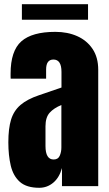

<svg xmlns="http://www.w3.org/2000/svg" viewBox="-20 -893 523 921"><path d="M168.5 7.8Q107.4 7.8 75.4 -20.5Q43.5 -48.8 31.7 -98.1Q20 -147.5 20 -210Q20 -276.9 33.2 -319.6Q46.4 -362.3 78.4 -389.6Q110.4 -417 166.5 -436L274.9 -473.1V-548.3Q274.9 -607.4 236.3 -607.4Q201.2 -607.4 201.2 -559.6V-515.6H31.2Q30.8 -519.5 30.8 -525.6Q30.8 -531.7 30.8 -539.6Q30.8 -648.9 82.3 -694.6Q133.8 -740.2 245.6 -740.2Q304.2 -740.2 350.6 -719.5Q397 -698.7 424.1 -658.2Q451.2 -617.7 451.2 -558.1V0H277.3V-86.9Q264.6 -41 235.4 -16.6Q206.1 7.8 168.5 7.8ZM237.3 -127.9Q258.8 -127.9 266.6 -146Q274.4 -164.1 274.4 -185.1V-389.2Q238.3 -374.5 218.3 -352.3Q198.2 -330.1 198.2 -287.1V-192.9Q198.2 -127.9 237.3 -127.9ZM85 -798.3V-873H402.3V-798.3Z"/></svg>

Font: webenart
Style: Regular
Weight: 400
Designer: Vernon Adams
Foundry: Vernon Adams
Version: Version 2.116; ttfautohint (v1.8.3)